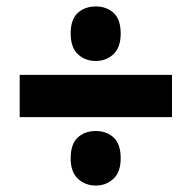

<svg xmlns="http://www.w3.org/2000/svg" viewBox="-20 -650 594 595"><path d="M277 -461Q244 -461 221.5 -482Q199 -503 199 -546Q199 -590 221 -610Q243 -630 277 -630Q310 -630 332 -610Q354 -590 354 -546Q354 -503 331.5 -482Q309 -461 277 -461ZM41 -287V-418H513V-287ZM277 -75Q244 -75 221.5 -96Q199 -117 199 -159Q199 -204 221 -224Q243 -244 277 -244Q310 -244 332 -224Q354 -204 354 -159Q354 -117 331.5 -96Q309 -75 277 -75Z"/></svg>

Font: Noto Sans Khmer UI SemiCondensed Black
Style: Regular
Weight: 900
Width: 4
Designer: Danh Hong and the Monotype Design Team
Foundry: Monotype Imaging Inc.
Version: Version 2.002; ttfautohint (v1.8.4.7-5d5b)